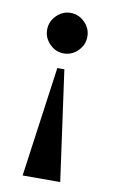

<svg xmlns="http://www.w3.org/2000/svg" viewBox="-70 -601 378 644"><g transform="rotate(10 118.5 -279.5)"><path d="M118 -424Q91 -424 70.5 -444.5Q50 -465 50 -493Q50 -521 70.5 -541.5Q91 -562 118 -562Q146 -562 166.5 -541.5Q187 -521 187 -493Q187 -465 166.5 -444.5Q146 -424 118 -424ZM54 3 106 -372H130L182 3Z"/></g></svg>

Font: Spectral SC SemiBold
Style: Regular
Weight: 600
Designer: Jean-Baptiste Levee
Foundry: Production Type
Version: Version 2.001